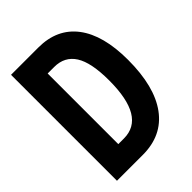

<svg xmlns="http://www.w3.org/2000/svg" viewBox="-207 -814 915 915"><g transform="rotate(-45 250.0 -357.0)"><path d="M209 0Q340 0 410 -95.5Q480 -191 480 -370Q480 -537 412.5 -625.5Q345 -714 219 -714H35V0ZM163 -595H207Q277 -595 312 -540Q347 -485 347 -364Q347 -119 201 -119H163Z"/></g></svg>

Font: Noto Sans Mono UI Condensed
Style: Bold
Weight: 700
Width: 3
Designer: Monotype Design team
Foundry: Monotype Imaging Inc.
Version: 1.000